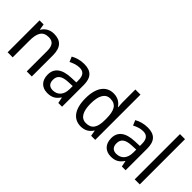

<svg xmlns="http://www.w3.org/2000/svg" viewBox="47 -1515 2280 2280"><g transform="rotate(45 1187.0 -375.0)"><path d="M313 -546C252 -546 194 -518 163 -463H158L146 -536H78V0H163V-278C163 -408 197 -473 298 -473C368 -473 399 -430 399 -345V0H484V-355C484 -487 426 -546 313 -546Z M820 -546C756 -546 697 -528 652 -502L679 -438C721 -460 765 -476 812 -476C875 -476 908 -443 908 -357V-324L828 -321C676 -316 601 -256 601 -149C601 -49 660 10 752 10C829 10 871 -17 911 -75H914L929 0H992V-364C992 -486 939 -546 820 -546ZM840 -260 908 -263V-213C908 -111 852 -59 775 -59C723 -59 689 -87 689 -149C689 -218 729 -256 840 -260Z M1314 10C1386 10 1432 -23 1463 -71H1468L1480 0H1549V-760H1463V-545C1463 -524 1466 -489 1468 -467H1463C1432 -514 1384 -546 1314 -546C1193 -546 1117 -450 1117 -267C1117 -84 1192 10 1314 10ZM1330 -62C1246 -62 1205 -134 1205 -266C1205 -396 1245 -474 1329 -474C1430 -474 1464 -404 1464 -269V-248C1464 -123 1425 -62 1330 -62Z M1887 -546C1823 -546 1764 -528 1719 -502L1746 -438C1788 -460 1832 -476 1879 -476C1942 -476 1975 -443 1975 -357V-324L1895 -321C1743 -316 1668 -256 1668 -149C1668 -49 1727 10 1819 10C1896 10 1938 -17 1978 -75H1981L1996 0H2059V-364C2059 -486 2006 -546 1887 -546ZM1907 -260 1975 -263V-213C1975 -111 1919 -59 1842 -59C1790 -59 1756 -87 1756 -149C1756 -218 1796 -256 1907 -260Z M2297 0V-760H2212V0Z"/></g></svg>

Font: Noto Sans Devanagari SemiCondensed
Style: Regular
Weight: 400
Width: 4
Designer: Jelle Bosma - Monotype Design Team
Foundry: Monotype Imaging Inc.
Version: Version 2.004